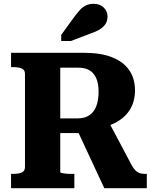

<svg xmlns="http://www.w3.org/2000/svg" viewBox="-20 -987 816 1007"><path d="M378 -320 527 0H750V-75H741Q726 -75 714 -78.5Q702 -82 691.5 -92Q681 -102 671 -120L547 -354ZM296 -85V-632H392Q427 -632 450.5 -617.5Q474 -603 485.5 -575Q497 -547 497 -506Q497 -463 485.5 -431.5Q474 -400 449.5 -383Q425 -366 386 -366H272V-289H426Q433 -292 438 -294.5Q443 -297 449 -300Q455 -303 462 -308Q535 -317 585.5 -343.5Q636 -370 662 -413Q688 -456 688 -513Q688 -576 657 -620Q626 -664 567 -687Q508 -710 422 -710H38V-635H49Q76 -635 93.5 -628Q111 -621 111 -599V-111Q111 -89 93.5 -82Q76 -75 49 -75H38V0H370V-75H357Q346 -75 335 -75.5Q324 -76 315 -77.5Q306 -79 301 -80.5Q296 -82 296 -85ZM370 -899 301 -804V-772H352L452 -810Q482 -820 502.5 -832.5Q523 -845 533.5 -861.5Q544 -878 544 -900Q544 -928 524 -947.5Q504 -967 471 -967Q448 -967 430.5 -958.5Q413 -950 399 -934.5Q385 -919 370 -899Z"/></svg>

Font: Roboto Serif 20pt
Style: Bold
Weight: 700
Version: Version 1.008